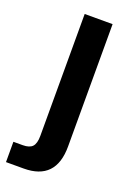

<svg xmlns="http://www.w3.org/2000/svg" viewBox="-167 -586 564 808"><g transform="rotate(20 114.5 -182.5)"><path d="M-31 167V76H11Q41 76 54 62Q67 48 67 14V-532H192V16Q192 167 48 167Z"/></g></svg>

Font: Mona Sans SemiBold
Style: Regular
Weight: 600
Designer: Deni Anggara
Foundry: GitHub
Version: Version 2.000;Glyphs 3.2.3 (3260)